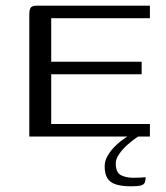

<svg xmlns="http://www.w3.org/2000/svg" viewBox="-20 -480 585 675"><path d="M83 0V-428Q83 -446 88 -453Q93 -460 110 -460H507V-416H160V-263H478V-219H160V-44H507V0ZM442 175Q409 175 388 168.5Q367 162 357.5 146.5Q348 131 348 105Q348 84 359.5 65.5Q371 47 386.5 32Q402 17 418.5 6Q435 -5 445 -10H484Q476 -7 460.5 3.5Q445 14 428 29Q411 44 399 61.5Q387 79 387 94Q387 126 404.5 135.5Q422 145 450 145Q463 145 471.5 144.5Q480 144 485 143.5Q490 143 492 143Q492 154 489 161.5Q486 169 475.5 172Q465 175 442 175Z"/></svg>

Font: Genos Thin
Style: Regular
Weight: 400
Version: Version 1.010